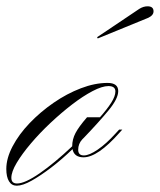

<svg xmlns="http://www.w3.org/2000/svg" viewBox="-76 -580 507 609"><path d="M-23 9Q-39 9 -47.5 -5Q-56 -19 -56 -44Q-56 -78 -36 -116Q-16 -154 18 -189.5Q52 -225 94 -254Q136 -283 180.5 -300Q225 -317 265 -317Q299 -317 299 -291Q299 -267 268 -229.5Q237 -192 190 -143Q187 -140 185 -138Q172 -124 172 -105Q172 -87 190 -87Q207 -87 234 -105.5Q261 -124 290 -156L302 -169H312L303 -159Q234 -81 189 -81Q159 -81 154 -107Q121 -75 87 -49Q53 -23 24.5 -7Q-4 9 -23 9ZM-22 2Q3 2 50 -30.5Q97 -63 153 -116Q153 -138 163.5 -158Q174 -178 200 -208H241Q264 -234 277 -254.5Q290 -275 290 -290Q290 -307 268 -307Q248 -307 217.5 -291Q187 -275 152.5 -248.5Q118 -222 84 -190Q50 -158 22 -125Q-6 -92 -23 -63.5Q-40 -35 -40 -16Q-40 2 -22 2ZM234 -458 232 -462 366 -552Q379 -560 392 -560Q411 -560 411 -544Q411 -531 393 -523Z"/></svg>

Font: Ballet 16pt
Style: Regular
Weight: 400
Designer: Maximiliano R. Sproviero
Foundry: Omnibus-Type
Version: Version 1.100; ttfautohint (v1.8.3)